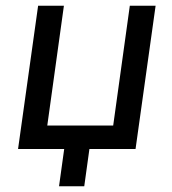

<svg xmlns="http://www.w3.org/2000/svg" viewBox="-20 -520 600 670"><path d="M113 -500H203L145 -82H375L433 -500H523L453 0H292L274 130H186L204 0H43Z"/></svg>

Font: Retni Sans Medium
Style: Italic
Weight: 500
Italic angle: -8°
Designer: Vitaly Kuzmin
Foundry: ParaType Ltd.
Version: Version 1.00;June 10, 2019;FontCreator 11.5.0.2425 64-bit; t